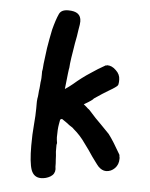

<svg xmlns="http://www.w3.org/2000/svg" viewBox="-46 -609 521 666"><g transform="rotate(5 214.0 -276.0)"><path d="M385 -87C386 -85 386 -82 386 -80C387 -78 387 -76 387 -73C387 -59 383 -48 374 -39C366 -31 356 -26 344 -26C334 -26 325 -31 317 -39C309 -48 302 -59 292 -72C283 -86 273 -100 261 -116C250 -132 236 -148 219 -162C217 -165 212 -168 204 -173C197 -179 188 -185 176 -193L170 -190C169 -186 168 -180 167 -173C165 -162 164 -147 164 -128C164 -123 165 -117 166 -110C166 -109 167 -108 166 -106C166 -105 165 -103 165 -101V-78C166 -68 167 -60 167 -50C168 -41 168 -33 168 -26C169 -20 169 -17 169 -17C169 -6 164 3 154 9C144 15 133 18 121 18C104 18 93 9 87 -7C81 -24 78 -52 78 -92C78 -119 79 -142 81 -164C83 -186 84 -206 84 -222V-239C84 -243 84 -248 85 -256C87 -264 87 -273 88 -283C90 -293 90 -303 91 -313C93 -324 93 -333 93 -340V-351C94 -353 95 -362 96 -378C98 -394 100 -412 103 -433C107 -455 110 -476 115 -498C121 -521 127 -540 134 -555C139 -565 149 -570 165 -570C195 -570 210 -559 210 -535C210 -530 209 -520 206 -505C204 -491 202 -476 198 -458C195 -441 193 -424 190 -408C188 -392 186 -380 186 -372C185 -370 182 -345 177 -297C187 -304 196 -310 204 -317C213 -325 222 -332 231 -339C241 -347 252 -354 264 -362C277 -371 293 -381 311 -391H314C315 -392 316 -392 317 -392C327 -392 337 -388 347 -378C357 -369 362 -358 362 -346C362 -339 362 -335 361 -331C361 -328 359 -324 353 -320C348 -316 340 -311 328 -304C317 -298 301 -287 280 -273C279 -270 268 -262 247 -250C255 -244 260 -239 262 -237C265 -235 268 -233 272 -228C276 -224 282 -217 292 -206C302 -196 319 -179 342 -155C355 -138 369 -115 385 -87Z"/></g></svg>

Font: Gaegu
Style: Bold
Weight: 700
Designer: JIKJI
Foundry: JIKJI
Version: Version 1.00